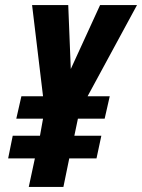

<svg xmlns="http://www.w3.org/2000/svg" viewBox="-20 -734 558 754"><path d="M117 -112H12L30 -201H137L149 -268H44L64 -356H149L106 -714H248L258 -463L373 -714H518L324 -356H411L391 -268H286L272 -201H378L359 -112H252L229 0H93Z"/></svg>

Font: Noto Sans Display Ex Bold Cond
Style: Italic
Weight: 800
Width: 3
Italic angle: -12°
Designer: Monotype Design team
Foundry: Monotype Imaging Inc.
Version: Version 1.000